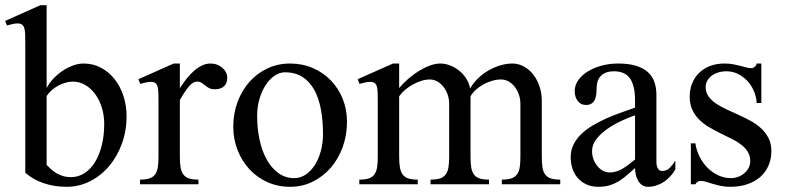

<svg xmlns="http://www.w3.org/2000/svg" viewBox="-24 -716 3052 746"><path d="M74.2 -549.8Q74.2 -569.3 73.7 -583.5Q73.2 -597.7 70.3 -606.9Q67.4 -616.2 61.3 -620.6Q55.2 -625 43.9 -625Q36.6 -625 26.6 -623Q16.6 -621.1 2.9 -617.2L-3.9 -634.8L132.8 -695.8H157.2V-374Q167.5 -393.6 183.8 -410.9Q200.2 -428.2 219.7 -441.2Q239.3 -454.1 260.3 -461.7Q281.2 -469.2 300.8 -469.2Q337.4 -469.2 367.9 -453.1Q398.4 -437 420.7 -409.2Q442.9 -381.3 455.3 -344Q467.8 -306.6 467.8 -264.2Q467.8 -207.5 449.5 -157.5Q431.2 -107.4 399.7 -70.3Q368.2 -33.2 325.7 -11.7Q283.2 9.8 234.9 9.8Q188 9.8 147 -3.7Q106 -17.1 74.2 -44.9ZM157.2 -75.2Q165 -66.9 174.3 -58.6Q183.6 -50.3 194.8 -43.5Q206.1 -36.6 220.2 -32.2Q234.4 -27.8 252 -27.8Q280.8 -27.8 304.7 -43.5Q328.6 -59.1 345.5 -86.7Q362.3 -114.3 371.6 -152.1Q380.9 -189.9 380.9 -234.9Q380.9 -269 371.3 -299.1Q361.8 -329.1 345.2 -351.3Q328.6 -373.5 306.4 -386.2Q284.2 -398.9 258.8 -398.9Q244.6 -398.9 229.7 -394.5Q214.8 -390.1 201.2 -382.6Q187.5 -375 176 -364.7Q164.6 -354.5 157.2 -342.8Z M591.8 -323.2Q591.8 -342.8 591.3 -356.7Q590.8 -370.6 588.1 -379.9Q585.4 -389.2 579.3 -393.6Q573.2 -397.9 562 -397.9Q554.2 -397.9 544.4 -396Q534.7 -394 521 -390.1L513.7 -408.2L650.9 -469.2H674.8V-373Q687 -392.6 700.7 -409.9Q714.4 -427.2 729.5 -440.4Q744.6 -453.6 760.7 -461.4Q776.9 -469.2 793.9 -469.2Q807.6 -469.2 819.3 -464.8Q831.1 -460.4 839.8 -452.9Q848.6 -445.3 853.8 -435.3Q858.9 -425.3 858.9 -414.1Q858.9 -392.1 846.2 -380.6Q833.5 -369.1 811 -369.1Q796.9 -369.1 788.3 -373.8Q779.8 -378.4 772.9 -384Q766.1 -389.6 759.3 -394.3Q752.4 -398.9 741.7 -398.9Q725.1 -398.9 708.5 -378.4Q691.9 -357.9 674.8 -327.1V-106.9Q674.8 -82.5 677.7 -65.7Q680.7 -48.8 688.5 -38.1Q696.3 -27.3 710.4 -22.7Q724.6 -18.1 747.1 -18.1V0H520V-18.1Q543 -18.1 557.1 -22.9Q571.3 -27.8 578.9 -38.6Q586.4 -49.3 589.1 -66.2Q591.8 -83 591.8 -106.9Z M1103 9.8Q1055.2 9.8 1014.6 -8.5Q974.1 -26.9 944.8 -58.8Q915.5 -90.8 898.9 -133.3Q882.3 -175.8 882.3 -224.1Q882.3 -274.9 898.9 -319.6Q915.5 -364.3 944.8 -397.5Q974.1 -430.7 1014.6 -450Q1055.2 -469.2 1103 -469.2Q1150.9 -469.2 1191.4 -451.7Q1231.9 -434.1 1261.5 -403.6Q1291 -373 1307.6 -331.8Q1324.2 -290.5 1324.2 -243.2Q1324.2 -190.9 1307.6 -145Q1291 -99.1 1261.5 -64.7Q1231.9 -30.3 1191.4 -10.3Q1150.9 9.8 1103 9.8ZM1119.1 -23.9Q1143.6 -23.9 1164.1 -37.8Q1184.6 -51.8 1199.5 -75.2Q1214.4 -98.6 1222.7 -129.9Q1231 -161.1 1231 -195.8Q1231 -245.6 1223.1 -289.3Q1215.3 -333 1197.8 -365.5Q1180.2 -397.9 1152.1 -416.5Q1124 -435.1 1083 -435.1Q1062 -435.1 1042.5 -421.6Q1022.9 -408.2 1008.1 -385.3Q993.2 -362.3 984.1 -331.5Q975.1 -300.8 975.1 -266.1Q975.1 -215.8 984.9 -171.6Q994.6 -127.4 1013.2 -94.7Q1031.7 -62 1058.3 -43Q1085 -23.9 1119.1 -23.9Z M1443.8 -323.2Q1443.8 -342.8 1443.4 -356.7Q1442.9 -370.6 1440.2 -379.9Q1437.5 -389.2 1431.4 -393.6Q1425.3 -397.9 1414.1 -397.9Q1406.2 -397.9 1396.5 -396Q1386.7 -394 1373 -390.1L1365.7 -408.2L1502.9 -469.2H1526.9V-374Q1543 -393.1 1563 -410.4Q1583 -427.7 1604.2 -440.7Q1625.5 -453.6 1646.7 -461.4Q1668 -469.2 1687 -469.2Q1705.6 -469.2 1724.6 -461.9Q1743.7 -454.6 1759.8 -441.7Q1775.9 -428.7 1787.4 -410.9Q1798.8 -393.1 1802.7 -372.1Q1813.5 -392.1 1831.5 -409.9Q1849.6 -427.7 1871.8 -440.9Q1894 -454.1 1918.7 -461.7Q1943.4 -469.2 1966.8 -469.2Q1990.2 -469.2 2011.2 -457.8Q2032.2 -446.3 2047.6 -426.8Q2063 -407.2 2072 -380.9Q2081.1 -354.5 2081.1 -325.2V-106.9Q2081.1 -82.5 2083.7 -65.7Q2086.4 -48.8 2094.2 -38.1Q2102.1 -27.3 2116.2 -22.7Q2130.4 -18.1 2152.8 -18.1V0H1925.8V-18.1Q1948.7 -18.1 1962.9 -22.9Q1977.1 -27.8 1984.9 -38.6Q1992.7 -49.3 1995.4 -66.2Q1998 -83 1998 -106.9V-312Q1998 -331.5 1991.9 -348.9Q1985.8 -366.2 1975.6 -379.2Q1965.3 -392.1 1951.7 -399.7Q1938 -407.2 1922.9 -407.2Q1905.8 -407.2 1888.2 -402.1Q1870.6 -397 1854.5 -388.2Q1838.4 -379.4 1825.2 -367.4Q1812 -355.5 1804.2 -341.8V-106.9Q1804.2 -82.5 1806.9 -65.7Q1809.6 -48.8 1817.4 -38.1Q1825.2 -27.3 1839.4 -22.7Q1853.5 -18.1 1876 -18.1V0H1648.9V-18.1Q1671.9 -18.1 1686 -22.9Q1700.2 -27.8 1708 -38.6Q1715.8 -49.3 1718.5 -66.2Q1721.2 -83 1721.2 -106.9V-312Q1721.2 -331.5 1715.1 -348.9Q1709 -366.2 1698.7 -379.2Q1688.5 -392.1 1674.8 -399.7Q1661.1 -407.2 1646 -407.2Q1630.4 -407.2 1613.3 -401.9Q1596.2 -396.5 1580.1 -387.7Q1564 -378.9 1550 -366.9Q1536.1 -355 1526.9 -341.8V-106.9Q1526.9 -82.5 1529.8 -65.7Q1532.7 -48.8 1540.5 -38.1Q1548.3 -27.3 1562.5 -22.7Q1576.7 -18.1 1599.1 -18.1V0H1372.1V-18.1Q1395 -18.1 1409.2 -22.9Q1423.3 -27.8 1430.9 -38.6Q1438.5 -49.3 1441.2 -66.2Q1443.8 -83 1443.8 -106.9Z M2526.4 -86.9Q2526.4 -72.8 2531.7 -62.3Q2537.1 -51.8 2549.3 -51.8Q2566.4 -51.8 2577.9 -63.5Q2589.4 -75.2 2600.1 -91.8V-58.1Q2592.3 -44.4 2581.5 -32.2Q2570.8 -20 2557.4 -10.7Q2543.9 -1.5 2527.8 4.2Q2511.7 9.8 2493.2 9.8Q2480 9.8 2470.5 2.9Q2460.9 -3.9 2455.1 -14.4Q2449.2 -24.9 2446.3 -37.8Q2443.4 -50.8 2443.4 -63Q2428.7 -50.3 2414.6 -37.6Q2400.4 -24.9 2383.8 -14.2Q2367.2 -3.4 2346.9 3.2Q2326.7 9.8 2300.3 9.8Q2275.4 9.8 2255.6 1Q2235.8 -7.8 2221.9 -23.2Q2208 -38.6 2200.7 -59.6Q2193.4 -80.6 2193.4 -105Q2193.4 -131.8 2204.3 -154.1Q2215.3 -176.3 2234.1 -194.6Q2252.9 -212.9 2277.8 -227.8Q2302.7 -242.7 2330.3 -255.1Q2357.9 -267.6 2387 -277.8Q2416 -288.1 2443.4 -297.9V-326.2Q2443.4 -357.4 2437.7 -379.2Q2432.1 -400.9 2421.6 -414.1Q2411.1 -427.2 2396 -433.1Q2380.9 -439 2362.3 -439Q2341.3 -439 2327.9 -432.9Q2314.5 -426.8 2306.9 -417Q2299.3 -407.2 2296.6 -394.8Q2293.9 -382.3 2293.9 -369.1Q2293.9 -356.9 2292.2 -345.9Q2290.5 -335 2285.9 -326.4Q2281.2 -317.9 2273.2 -313Q2265.1 -308.1 2252.9 -308.1Q2233.4 -308.1 2221.2 -323.2Q2209 -338.4 2209 -361.8Q2209 -384.8 2222.7 -404.3Q2236.3 -423.8 2259.5 -438.2Q2282.7 -452.6 2313.2 -460.9Q2343.8 -469.2 2377.9 -469.2Q2418.9 -469.2 2447.3 -460.4Q2475.6 -451.7 2493.2 -435.8Q2510.7 -419.9 2518.6 -397.5Q2526.4 -375 2526.4 -347.2ZM2443.4 -268.1Q2416.5 -258.8 2387.2 -244.9Q2357.9 -231 2333.3 -213.4Q2308.6 -195.8 2292.5 -174.6Q2276.4 -153.3 2276.4 -128.9Q2276.4 -111.8 2282 -96.9Q2287.6 -82 2297.1 -70.6Q2306.6 -59.1 2318.8 -52.5Q2331.1 -45.9 2344.2 -45.9Q2357.9 -45.9 2370.6 -49.8Q2383.3 -53.7 2395.3 -60.8Q2407.2 -67.9 2418.9 -76.9Q2430.7 -85.9 2443.4 -96.2Z M2660.2 -159.2H2677.7Q2682.1 -130.9 2694.8 -106.2Q2707.5 -81.5 2726.1 -63.2Q2744.6 -44.9 2767.6 -34.4Q2790.5 -23.9 2814.9 -23.9Q2831.1 -23.9 2845 -29.3Q2858.9 -34.7 2869.1 -43.9Q2879.4 -53.2 2885.3 -64.9Q2891.1 -76.7 2891.1 -89.8Q2891.1 -110.8 2881.1 -126.7Q2871.1 -142.6 2854.5 -155Q2837.9 -167.5 2816.7 -177.7Q2795.4 -188 2773.4 -199Q2751.5 -210 2730.2 -222.4Q2709 -234.9 2692.4 -251.5Q2675.8 -268.1 2665.8 -289.8Q2655.8 -311.5 2655.8 -340.8Q2655.8 -368.7 2665.3 -392.1Q2674.8 -415.5 2692.4 -432.9Q2710 -450.2 2734.9 -459.7Q2759.8 -469.2 2791 -469.2Q2809.6 -469.2 2824.7 -466.3Q2839.8 -463.4 2852.3 -460.2Q2864.7 -457 2875.2 -454.1Q2885.7 -451.2 2895 -451.2Q2901.9 -451.2 2908.2 -456.3Q2914.6 -461.4 2916 -469.2H2934.1V-315.9H2916Q2914.6 -341.3 2904.5 -363.8Q2894.5 -386.2 2878.7 -402.8Q2862.8 -419.4 2842.3 -429.2Q2821.8 -439 2798.8 -439Q2780.3 -439 2765.4 -434.1Q2750.5 -429.2 2740 -420.9Q2729.5 -412.6 2723.6 -401.4Q2717.8 -390.1 2717.8 -377.9Q2717.8 -356.9 2728.8 -341.6Q2739.7 -326.2 2757.6 -314Q2775.4 -301.8 2798.3 -291.3Q2821.3 -280.8 2845.5 -269.8Q2869.6 -258.8 2892.6 -246.3Q2915.5 -233.9 2933.3 -217.3Q2951.2 -200.7 2962.2 -179.2Q2973.1 -157.7 2973.1 -128.9Q2973.1 -99.6 2962.6 -74.2Q2952.1 -48.8 2931.9 -30.3Q2911.6 -11.7 2881.8 -1Q2852.1 9.8 2813 9.8Q2792.5 9.8 2775.6 6.1Q2758.8 2.4 2745.1 -1.7Q2731.4 -5.9 2720 -9.5Q2708.5 -13.2 2698.7 -13.2Q2691.9 -13.2 2686 -9.3Q2680.2 -5.4 2677.7 0H2660.2Z"/></svg>

Font: YBG Bobotsari
Style: Regular
Weight: 400
Designer: R.S. Wihananto
Foundry: R.S. Wihananto
Version: Version 2.0.1